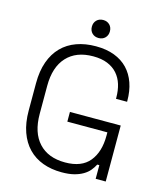

<svg xmlns="http://www.w3.org/2000/svg" viewBox="-127 -961 913 1070"><g transform="rotate(15 329.5 -426.0)"><path d="M330 14Q270 14 221 -4Q172 -22 137 -58Q102 -94 83 -147.5Q64 -201 64 -271V-429Q64 -499 83 -552.5Q102 -606 137.5 -642Q173 -678 223 -696Q273 -714 334 -714Q395 -714 441 -696.5Q487 -679 518 -646.5Q549 -614 565 -568Q581 -522 581 -465V-460H517V-467Q517 -508 506.5 -542.5Q496 -577 473.5 -602.5Q451 -628 416.5 -642Q382 -656 334 -656Q236 -656 182 -597.5Q128 -539 128 -431V-269Q128 -161 182 -102.5Q236 -44 334 -44Q429 -44 474 -99Q519 -154 519 -247V-267H288V-323H581V0H523V-79H511Q502 -61 488 -44Q474 -27 452 -14Q430 -1 400.5 6.5Q371 14 330 14ZM335 -762Q312 -762 297.5 -776.5Q283 -791 283 -814Q283 -837 297.5 -851.5Q312 -866 335 -866Q358 -866 372.5 -851.5Q387 -837 387 -814Q387 -791 372.5 -776.5Q358 -762 335 -762Z"/></g></svg>

Font: Space Grotesk Light
Style: Regular
Weight: 300
Designer: Florian Karsten
Foundry: Florian Karsten
Version: Version 2.000